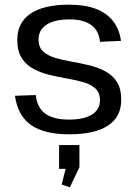

<svg xmlns="http://www.w3.org/2000/svg" viewBox="-20 -568 584 822"><path d="M276 7Q169 7 112.5 -33Q56 -73 44 -158L133 -161Q139 -107 174 -81.5Q209 -56 275 -56Q339 -56 373.5 -77.5Q408 -99 408 -139Q408 -171 388.5 -189Q369 -207 337.5 -216Q306 -225 268.5 -231.5Q231 -238 193.5 -247Q156 -256 124.5 -272.5Q93 -289 73.5 -318.5Q54 -348 54 -397Q54 -471 110.5 -509.5Q167 -548 276 -548Q343 -548 389.5 -530.5Q436 -513 463.5 -478.5Q491 -444 498 -393L408 -389Q404 -436 371 -460.5Q338 -485 278 -485Q214 -485 179.5 -462.5Q145 -440 145 -399Q145 -366 164.5 -348Q184 -330 215.5 -320.5Q247 -311 284.5 -304.5Q322 -298 360 -289Q398 -280 429.5 -263.5Q461 -247 480 -218Q499 -189 499 -140Q499 -68 442.5 -30.5Q386 7 276 7ZM320 53V148L279 234L244 222L275 100L311 155H233V53Z"/></svg>

Font: Pathway Extreme
Style: Regular
Weight: 400
Designer: Eduardo Rodriguez Tunni
Foundry: Eduardo Rodriguez Tunni
Version: Version 1.001;gftools[0.9.26]